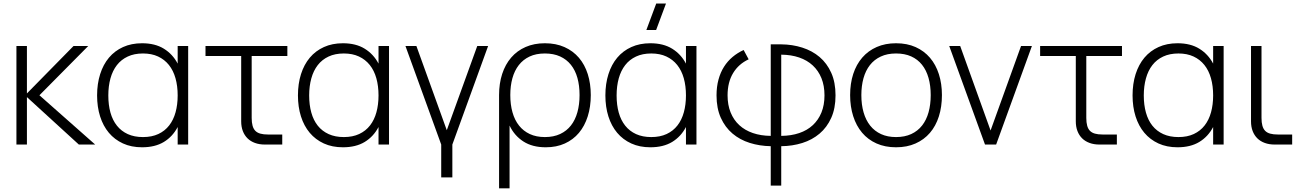

<svg xmlns="http://www.w3.org/2000/svg" viewBox="-20 -792 7133 1052"><path d="M70 -540H127.5V-280L383 -540H463.5L196 -270L501.5 0H412L127.5 -260V0H70Z M1011 -540V0H953.5V-96Q926 -43.5 877.8 -14.2Q829.5 15 758.5 15Q699.5 15 653.8 -6Q608 -27 576.5 -64.5Q545 -102 528.5 -154.2Q512 -206.5 512 -269Q512 -333 528.8 -385.8Q545.5 -438.5 577 -476Q608.5 -513.5 654.2 -534.2Q700 -555 758.5 -555Q829.5 -555 877.8 -525.2Q926 -495.5 953.5 -443.5V-540ZM763.5 -499Q715.5 -499 679.8 -482.2Q644 -465.5 620.5 -435.2Q597 -405 585.2 -362.5Q573.5 -320 573.5 -269Q573.5 -217 585.2 -175Q597 -133 620.8 -103.2Q644.5 -73.5 680.2 -57.2Q716 -41 763.5 -41Q812 -41 847.8 -57.8Q883.5 -74.5 907 -104.8Q930.5 -135 942 -177Q953.5 -219 953.5 -269Q953.5 -321 941.5 -363.5Q929.5 -406 905.5 -436Q881.5 -466 846 -482.5Q810.5 -499 763.5 -499Z M1106 -540H1554.5V-485H1359V-146Q1359 -121 1363.8 -103.5Q1368.5 -86 1379 -75.2Q1389.5 -64.5 1406.5 -59.8Q1423.5 -55 1448 -55H1526.5V0H1431Q1401 0 1377 -8.8Q1353 -17.5 1336.2 -34Q1319.5 -50.5 1310.5 -74Q1301.5 -97.5 1301.5 -127V-485H1106Z M2111.5 -540V0H2054V-96Q2026.5 -43.5 1978.2 -14.2Q1930 15 1859 15Q1800 15 1754.2 -6Q1708.5 -27 1677 -64.5Q1645.5 -102 1629 -154.2Q1612.5 -206.5 1612.5 -269Q1612.5 -333 1629.2 -385.8Q1646 -438.5 1677.5 -476Q1709 -513.5 1754.8 -534.2Q1800.5 -555 1859 -555Q1930 -555 1978.2 -525.2Q2026.5 -495.5 2054 -443.5V-540ZM1864 -499Q1816 -499 1780.2 -482.2Q1744.5 -465.5 1721 -435.2Q1697.5 -405 1685.8 -362.5Q1674 -320 1674 -269Q1674 -217 1685.8 -175Q1697.5 -133 1721.2 -103.2Q1745 -73.5 1780.8 -57.2Q1816.5 -41 1864 -41Q1912.5 -41 1948.2 -57.8Q1984 -74.5 2007.5 -104.8Q2031 -135 2042.5 -177Q2054 -219 2054 -269Q2054 -321 2042 -363.5Q2030 -406 2006 -436Q1982 -466 1946.5 -482.5Q1911 -499 1864 -499Z M2397.5 180V0L2201.5 -540H2261.5L2428 -78.5L2595 -540H2654.5L2458.5 0V180Z M2714.5 240V-271Q2714.5 -334.5 2731.5 -386.8Q2748.5 -439 2780.8 -476.5Q2813 -514 2859.8 -534.5Q2906.5 -555 2965.5 -555Q3026 -555 3073 -534Q3120 -513 3152 -475.5Q3184 -438 3200.5 -385.8Q3217 -333.5 3217 -271Q3217 -207 3200.2 -154.2Q3183.5 -101.5 3152 -64Q3120.5 -26.5 3074.8 -5.8Q3029 15 2970.5 15Q2897 15 2847.8 -16.8Q2798.5 -48.5 2772 -104V240ZM2965.5 -41Q3013.5 -41 3049.2 -57.8Q3085 -74.5 3108.5 -104.8Q3132 -135 3143.8 -177.5Q3155.5 -220 3155.5 -271Q3155.5 -323 3143.8 -365Q3132 -407 3108.2 -436.8Q3084.5 -466.5 3048.8 -482.8Q3013 -499 2965.5 -499Q2917 -499 2881.5 -482.2Q2846 -465.5 2822.5 -435.2Q2799 -405 2787.5 -363.2Q2776 -321.5 2776 -271Q2776 -219 2788 -176.5Q2800 -134 2823.8 -104Q2847.5 -74 2883 -57.5Q2918.5 -41 2965.5 -41Z M3575 -627.5H3521.5L3575.5 -772.5H3629ZM3796 -540V0H3738.5V-96Q3711 -43.5 3662.8 -14.2Q3614.5 15 3543.5 15Q3484.5 15 3438.8 -6Q3393 -27 3361.5 -64.5Q3330 -102 3313.5 -154.2Q3297 -206.5 3297 -269Q3297 -333 3313.8 -385.8Q3330.5 -438.5 3362 -476Q3393.5 -513.5 3439.2 -534.2Q3485 -555 3543.5 -555Q3614.5 -555 3662.8 -525.2Q3711 -495.5 3738.5 -443.5V-540ZM3548.5 -499Q3500.5 -499 3464.8 -482.2Q3429 -465.5 3405.5 -435.2Q3382 -405 3370.2 -362.5Q3358.5 -320 3358.5 -269Q3358.5 -217 3370.2 -175Q3382 -133 3405.8 -103.2Q3429.5 -73.5 3465.2 -57.2Q3501 -41 3548.5 -41Q3597 -41 3632.8 -57.8Q3668.5 -74.5 3692 -104.8Q3715.5 -135 3727 -177Q3738.5 -219 3738.5 -269Q3738.5 -321 3726.5 -363.5Q3714.5 -406 3690.5 -436Q3666.5 -466 3631 -482.5Q3595.5 -499 3548.5 -499Z M4203 9Q4142 8 4088 -9Q4034 -26 3993.5 -60.2Q3953 -94.5 3929.5 -146.5Q3906 -198.5 3906 -269.5Q3906 -317 3916.8 -356.2Q3927.5 -395.5 3947 -426.2Q3966.5 -457 3994 -480Q4021.5 -503 4054.5 -518L4082 -467Q4027 -441.5 3996.8 -391.5Q3966.5 -341.5 3966.5 -269.5Q3966.5 -217 3983.2 -175.8Q4000 -134.5 4030.8 -106.2Q4061.5 -78 4105.2 -63Q4149 -48 4203 -47.5V-549H4260.5Q4321.5 -548.5 4375.8 -531.2Q4430 -514 4470.5 -479.8Q4511 -445.5 4534.5 -393.2Q4558 -341 4558 -269.5Q4558 -198.5 4534.5 -146.2Q4511 -94 4470.5 -59.8Q4430 -25.5 4375.8 -8.5Q4321.5 8.5 4260.5 9V225H4203ZM4260.5 -47.5Q4315 -48 4358.8 -62.8Q4402.5 -77.5 4433.2 -106Q4464 -134.5 4480.8 -175.5Q4497.5 -216.5 4497.5 -269.5Q4497.5 -322.5 4480.8 -363.8Q4464 -405 4433.2 -433.5Q4402.5 -462 4358.8 -477Q4315 -492 4260.5 -492.5Z M4889.5 15Q4829.5 15 4782.5 -6Q4735.5 -27 4703.5 -65Q4671.5 -103 4654.8 -155.5Q4638 -208 4638 -271Q4638 -334.5 4655 -386.8Q4672 -439 4704.5 -476.5Q4737 -514 4783.8 -534.5Q4830.5 -555 4889.5 -555Q4950 -555 4996.8 -534Q5043.5 -513 5075.5 -475.5Q5107.5 -438 5124.2 -385.8Q5141 -333.5 5141 -271Q5141 -207 5124.2 -154.2Q5107.5 -101.5 5075.2 -64Q5043 -26.5 4996.2 -5.8Q4949.5 15 4889.5 15ZM4889.5 -41Q4937 -41 4972.8 -57.5Q5008.5 -74 5032.2 -104.2Q5056 -134.5 5067.8 -177Q5079.5 -219.5 5079.5 -271Q5079.5 -323 5067.5 -365.2Q5055.5 -407.5 5031.8 -437.2Q5008 -467 4972.5 -483Q4937 -499 4889.5 -499Q4841.5 -499 4805.8 -482.2Q4770 -465.5 4746.5 -435.5Q4723 -405.5 4711.2 -363.5Q4699.5 -321.5 4699.5 -271Q4699.5 -218.5 4711.8 -176Q4724 -133.5 4748 -103.5Q4772 -73.5 4807.5 -57.2Q4843 -41 4889.5 -41Z M5377 0 5181 -540H5241L5407.5 -77L5574.5 -540H5634L5438 0Z M5679 -540H6127.5V-485H5932V-146Q5932 -121 5936.8 -103.5Q5941.5 -86 5952 -75.2Q5962.5 -64.5 5979.5 -59.8Q5996.5 -55 6021 -55H6099.5V0H6004Q5974 0 5950 -8.8Q5926 -17.5 5909.2 -34Q5892.5 -50.5 5883.5 -74Q5874.5 -97.5 5874.5 -127V-485H5679Z M6684.5 -540V0H6627V-96Q6599.5 -43.5 6551.2 -14.2Q6503 15 6432 15Q6373 15 6327.2 -6Q6281.5 -27 6250 -64.5Q6218.5 -102 6202 -154.2Q6185.5 -206.5 6185.5 -269Q6185.5 -333 6202.2 -385.8Q6219 -438.5 6250.5 -476Q6282 -513.5 6327.8 -534.2Q6373.5 -555 6432 -555Q6503 -555 6551.2 -525.2Q6599.5 -495.5 6627 -443.5V-540ZM6437 -499Q6389 -499 6353.2 -482.2Q6317.5 -465.5 6294 -435.2Q6270.5 -405 6258.8 -362.5Q6247 -320 6247 -269Q6247 -217 6258.8 -175Q6270.5 -133 6294.2 -103.2Q6318 -73.5 6353.8 -57.2Q6389.5 -41 6437 -41Q6485.5 -41 6521.2 -57.8Q6557 -74.5 6580.5 -104.8Q6604 -135 6615.5 -177Q6627 -219 6627 -269Q6627 -321 6615 -363.5Q6603 -406 6579 -436Q6555 -466 6519.5 -482.5Q6484 -499 6437 -499Z M7060 0H6964Q6934 0 6910 -8.8Q6886 -17.5 6869.2 -34Q6852.5 -50.5 6843.5 -74Q6834.5 -97.5 6834.5 -127V-540H6892V-146Q6892 -121 6896.8 -103.5Q6901.5 -86 6912 -75.2Q6922.5 -64.5 6939.5 -59.8Q6956.5 -55 6981.5 -55H7060Z"/></svg>

Font: Vela Sans Light
Style: Regular
Weight: 300
Designer: Principal design: Mikhail Sharanda - project Manrope.
Design modification: Ravid Balaliev
Foundry: Mikhail Sharanda
Version: Version 1.001